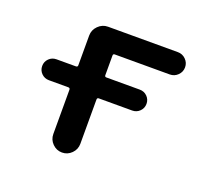

<svg xmlns="http://www.w3.org/2000/svg" viewBox="-97 -658 800 750"><g transform="rotate(20 303.0 -283.5)"><path d="M85.9 -269.5Q67.4 -269.5 54.7 -282.2Q42 -294.9 42 -313Q42 -331.1 54.7 -343.8Q67.4 -356.4 85.9 -356.4H166Q173.8 -356.4 173.8 -363.3V-487.3Q173.8 -510.7 190.9 -527.8Q208 -544.9 231.4 -544.9H521.5Q541 -544.9 554.7 -531.2Q568.4 -517.6 568.4 -498.5Q568.4 -479.5 554.7 -465.8Q541 -452.1 521.5 -452.1H293Q286.1 -452.1 286.1 -445.3V-363.3Q286.1 -356.4 293 -356.4H431.6Q450.2 -356.4 462.9 -343.8Q475.6 -331.1 475.6 -313Q475.6 -294.9 462.9 -282.2Q450.2 -269.5 431.6 -269.5H293Q286.1 -269.5 286.1 -261.7V-78.1Q286.1 -54.7 269.5 -38.1Q252.9 -21.5 230 -21.5Q207 -21.5 190.4 -38.1Q173.8 -54.7 173.8 -78.1V-261.7Q173.8 -269.5 166 -269.5Z"/></g></svg>

Font: Gen Jyuu Gothic Medium
Style: Regular
Weight: 500
Designer: [Source Han Sans]
Ryoko NISHIZUKA  (kana & ideographs); Paul D. Hunt (Latin, Greek & Cyrillic); Wenlong ZHANG  (bopomofo
Version: Version 1.002.20150607